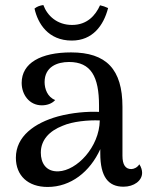

<svg xmlns="http://www.w3.org/2000/svg" viewBox="-20 -731 593 762"><path d="M265 -570C347 -570 391 -629 409 -699C399 -704 387 -708 377 -710C359 -670 326 -632 266 -632C207 -632 168 -668 152 -711C139 -709 128 -706 117 -697C130 -638 171 -570 265 -570ZM533 -79C525 -66 511 -60 501 -60C478 -60 466 -77 466 -113V-307C466 -456 402 -523 262 -523C142 -523 66 -481 66 -402C66 -356 96 -313 146 -313C165 -313 186 -319 199 -334C168 -346 157 -379 157 -405C157 -466 207 -485 254 -485C341 -485 373 -427 373 -312V-287C325 -289 266 -284 210 -269C117 -243 43 -190 43 -105C43 -34 91 11 169 11C261 11 337 -49 378 -139V-122C378 -29 410 10 470 10C512 10 544 -14 544 -45C544 -55 541 -67 533 -79ZM212 -51C161 -49 142 -86 142 -125C142 -175 175 -211 229 -232C268 -249 330 -255 376 -253C374 -147 285 -54 212 -51Z"/></svg>

Font: Arima Koshi Medium
Style: Regular
Weight: 500
Designer: Joana Correia and Natanael Gama
Foundry: NDISCOVER
Version: Version 1.019;PS 001.019;hotconv 1.0.88;makeotf.lib2.5.64775